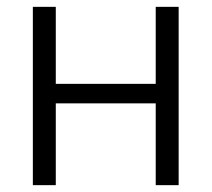

<svg xmlns="http://www.w3.org/2000/svg" viewBox="-20 -541 618 561"><path d="M143 -296H435V-521H502V0H435V-239H143V0H76V-521H143Z"/></svg>

Font: IngvarSans
Style: Regular
Weight: 400
Version: Version 1.000